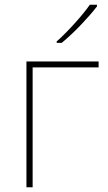

<svg xmlns="http://www.w3.org/2000/svg" viewBox="-20 -786 454 806"><path d="M394 -528V-503H117V0H91V-528ZM387 -766H357Q335 -734 293.5 -688Q252 -642 218 -612V-606H239Q279 -639 320 -682Q361 -725 387 -759Z"/></svg>

Font: Noto Sans UI Thin
Style: Regular
Weight: 250
Designer: Monotype Design Team
Foundry: Monotype Imaging Inc.
Version: Version 1.901